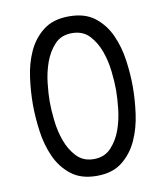

<svg xmlns="http://www.w3.org/2000/svg" viewBox="-84 -810 767 889"><g transform="rotate(-10 300.0 -365.0)"><path d="M300 -69Q350 -69 381 -102Q412 -135 428.5 -181Q445 -227 450.5 -278.5Q456 -330 456 -367Q456 -403 450.5 -453.5Q445 -504 428.5 -550Q412 -596 381.5 -628.5Q351 -661 300 -661Q249 -661 218.5 -628Q188 -595 171.5 -549Q155 -503 149.5 -452.5Q144 -402 144 -366Q144 -329 149.5 -278Q155 -227 171.5 -181Q188 -135 219 -102Q250 -69 300 -69ZM300 10Q226 10 179.5 -26.5Q133 -63 108 -119Q83 -175 74 -241Q65 -307 65 -367Q65 -425 73.5 -490.5Q82 -556 107 -611.5Q132 -667 178.5 -703.5Q225 -740 300 -740Q375 -740 421 -704Q467 -668 492 -612.5Q517 -557 526 -492Q535 -427 535 -368Q535 -308 526 -241.5Q517 -175 491.5 -119Q466 -63 420 -26.5Q374 10 300 10Z"/></g></svg>

Font: Maple Mono Light
Style: Regular
Weight: 300
Monospace: yes
Designer: subframe7536
Version: Version 7.000